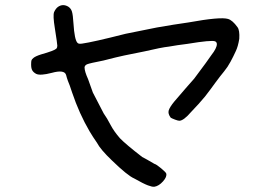

<svg xmlns="http://www.w3.org/2000/svg" viewBox="-20 -670 1040 744"><path d="M205.1 -643.6Q223.6 -656.2 244.1 -644.5Q254.9 -637.7 258.8 -625Q262.7 -612.3 264.6 -580.1Q268.6 -515.6 280.3 -503.9Q284.2 -499 297.9 -501Q339.8 -506.8 466.8 -539.1Q537.1 -552.7 587.9 -563.5Q654.3 -575.2 710 -583Q834 -605.5 863.3 -596.7Q880.9 -591.8 900.4 -564.5Q909.2 -552.7 907.2 -519.5Q902.3 -489.3 893.6 -471.7Q884.8 -452.1 873.5 -431.2Q862.3 -410.2 848.6 -393.6Q834 -376 814.5 -349.6Q797.9 -326.2 774.4 -295.9Q751 -267.6 720.7 -236.3Q691.4 -202.1 674.8 -202.1Q669.9 -202.1 658.2 -206.5Q646.5 -210.9 641.6 -213.9Q629.9 -229.5 633.8 -242.2Q637.7 -254.9 655.3 -276.4Q707 -336.9 732.4 -365.2Q788.1 -439.5 798.8 -456.1Q820.3 -483.4 820.3 -499Q820.3 -506.8 813.5 -509.8Q800.8 -515.6 706.1 -500Q666 -495.1 633.8 -489.3Q605.5 -486.3 539.1 -470.7Q495.1 -461.9 461.9 -455.1Q433.6 -449.2 380.9 -435.5Q326.2 -424.8 317.4 -420.9Q308.6 -417 307.6 -409.2Q307.6 -393.6 321.3 -363.3Q326.2 -349.6 339.8 -311.5Q349.6 -293 381.8 -230.5Q394.5 -212.9 409.2 -184.6Q420.9 -162.1 444.3 -134.8Q466.8 -111.3 531.2 -61.5Q544.9 -54.7 578.1 -35.2Q585.9 -33.2 604 -18.1Q622.1 -2.9 624 2Q627.9 14.6 611.8 32.7Q595.7 50.8 578.1 53.7Q570.3 54.7 553.2 48.3Q536.1 42 500 21.5Q474.6 10.7 414.1 -47.9Q369.1 -90.8 355.5 -117.2Q339.8 -139.6 327.1 -161.1Q287.1 -229.5 259.8 -310.5Q249 -343.8 243.2 -356.4Q238.3 -370.1 236.3 -378.9Q230.5 -401.4 180.7 -387.7Q135.7 -376 120.1 -383.8Q109.4 -389.6 105 -397.5Q100.6 -405.3 100.6 -419.9Q100.6 -432.6 102.1 -436.5Q103.5 -440.4 109.4 -445.3Q117.2 -452.1 138.7 -459Q190.4 -473.6 198.2 -481.4Q202.1 -485.4 202.1 -492.7Q202.1 -500 192.4 -561.5Q184.6 -609.4 189.5 -623Q196.3 -637.7 205.1 -643.6Z"/></svg>

Font: JasonHandwriting4
Style: Regular
Weight: 400
Version: Version 1.01.21